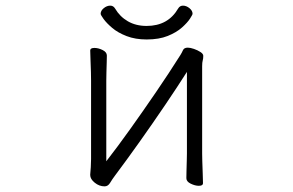

<svg xmlns="http://www.w3.org/2000/svg" viewBox="-20 -650 1040 681"><path d="M663 -601Q663 -598 654 -584Q645 -570 625.5 -552.5Q606 -535 575 -522.5Q544 -510 500 -510Q460 -510 429 -522Q398 -534 378 -551Q358 -568 347.5 -582.5Q337 -597 337 -601Q337 -612 348 -621Q359 -630 371 -630Q382 -630 388 -620Q405 -591 433.5 -574.5Q462 -558 500 -558Q576 -558 612 -620Q618 -630 629 -630Q641 -630 652 -621Q663 -612 663 -601ZM643 -395Q610 -343 566 -278Q522 -213 475.5 -147.5Q429 -82 387 -26Q378 -14 370.5 -1.5Q363 11 351 11Q332 11 316 -2Q300 -15 300 -29V-31Q301 -40 302 -57Q303 -74 303 -86V-364Q303 -374 302.5 -395Q302 -416 301 -438Q300 -460 300 -471Q300 -480 315 -480Q329 -480 344 -472.5Q359 -465 359 -453Q359 -445 358.5 -428.5Q358 -412 357.5 -394Q357 -376 357 -364V-78Q396 -128 441 -191Q486 -254 532.5 -322Q579 -390 620 -455Q625 -463 629 -472Q633 -481 646 -481Q655 -481 668 -476.5Q681 -472 691 -465.5Q701 -459 701 -452Q701 -442 699 -435.5Q697 -429 697 -415V-106Q697 -100 697.5 -79Q698 -58 699 -35Q700 -12 700 0Q700 9 685 9Q672 9 656.5 1.5Q641 -6 641 -18Q641 -26 641.5 -44.5Q642 -63 642.5 -81Q643 -99 643 -106Z"/></svg>

Font: Moon Stars Kai HW Light
Style: Regular
Weight: 300
Designer: GuiWonder
Version: Version 1.101